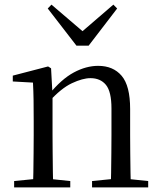

<svg xmlns="http://www.w3.org/2000/svg" viewBox="-20 -818 701 838"><path d="M41.7 0V-27.8L150.4 -38.6H182.8L286.7 -27.8V0ZM123.9 0Q125.1 -24.4 125.6 -65.3Q126.1 -106.3 126.6 -150.7Q127.1 -195.1 127.1 -228.5V-289.4Q127.1 -340.8 126.5 -380.8Q125.9 -420.7 123.9 -457.5L35.8 -462.4V-487.9L189.9 -528L202.9 -519.8L209.3 -403.1V-401.7V-228.5Q209.3 -195.1 209.8 -150.7Q210.3 -106.3 210.8 -65.3Q211.3 -24.4 212.3 0ZM381.8 0V-27.8L489.3 -38.6H522.3L626.8 -27.8V0ZM463.5 0Q464.5 -24.4 465 -64.8Q465.5 -105.3 466 -149.7Q466.5 -194.1 466.5 -228.5V-344.3Q466.5 -418.1 442.4 -447.5Q418.3 -476.9 374.6 -476.9Q340.9 -476.9 293.8 -454.8Q246.6 -432.7 192.2 -372.4L183.7 -406H193.8Q248.4 -472.9 302.1 -501.7Q355.9 -530.6 408.5 -530.6Q474 -530.6 511 -487.1Q548 -443.5 548 -342.4V-228.5Q548 -194.1 548.5 -149.7Q549 -105.3 549.6 -64.8Q550.2 -24.4 551.2 0ZM204.6 -797.8 367.7 -658.4H312.9L474.8 -797.8L491.3 -780.9L366.9 -618.7H313.7L188.4 -780.9Z"/></svg>

Font: Noto Serif KR ExtraLight
Style: Regular
Weight: 200
Designer: Ryoko NISHIZUKA 西塚涼子 (kana & ideographs); Frank Grießhammer (Latin, Greek & Cyrillic); Wenlong ZHANG 张文龙 (bopomofo); San
Foundry: Adobe
Version: Version 2.002-H1;hotconv 1.1.0;makeotfexe 2.6.0